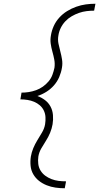

<svg xmlns="http://www.w3.org/2000/svg" viewBox="-20 -853 540 1026"><path d="M326 153Q301 153 276.5 149.5Q252 146 229.5 137Q207 128 188.5 113.5Q170 99 158 78.5Q146 58 143.5 33Q141 8 145 -17Q149 -40 158 -61.5Q167 -83 179.5 -103.5Q192 -124 204.5 -145Q217 -166 221 -189Q224 -208 223 -227Q222 -246 214 -262.5Q206 -279 192.5 -290.5Q179 -302 162.5 -309Q146 -316 127 -319Q108 -322 89 -322L90 -328L95 -358Q114 -358 133.5 -361Q153 -364 172.5 -371Q192 -378 209 -390Q226 -402 239.5 -418Q253 -434 260 -453Q267 -472 271 -491Q274 -513 270 -534.5Q266 -556 260 -577Q254 -598 251 -619.5Q248 -641 252 -663Q256 -689 267 -713.5Q278 -738 296.5 -758.5Q315 -779 338.5 -793.5Q362 -808 387.5 -817Q413 -826 438.5 -829.5Q464 -833 490 -833L483 -796Q463 -796 442.5 -793.5Q422 -791 402 -784Q382 -777 363 -766Q344 -755 329 -739Q314 -723 304.5 -703.5Q295 -684 292 -663Q288 -641 292.5 -619.5Q297 -598 302.5 -577.5Q308 -557 311.5 -535Q315 -513 311 -491Q307 -466 296.5 -441.5Q286 -417 268.5 -397Q251 -377 228 -362.5Q205 -348 180 -340Q202 -332 220.5 -318Q239 -304 250 -283.5Q261 -263 263 -238Q265 -213 261 -189Q257 -166 248 -144Q239 -122 226 -101.5Q213 -81 201 -60.5Q189 -40 185 -17Q182 3 184.5 23Q187 43 197 59Q207 75 222 86Q237 97 255 104Q273 111 292.5 113.5Q312 116 333 116Z"/></svg>

Font: Iosevka Slab XLtObl
Style: Regular
Weight: 200
Italic angle: -9°
Monospace: yes
Designer: Belleve Invis
Foundry: Belleve Invis
Version: Version 11.1.1; ttfautohint (v1.8.3)